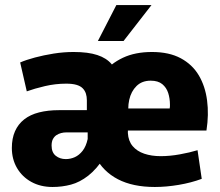

<svg xmlns="http://www.w3.org/2000/svg" viewBox="-20 -741 886 773"><path d="M191.5 11.8Q143.2 11.8 106.2 -8.6Q69.2 -29 48.4 -64.7Q27.7 -100.3 27.7 -145.3Q27.7 -183.8 40.4 -212.6Q53.2 -241.3 77.5 -260.4Q101.8 -279.5 137.4 -288.5Q173 -297.5 218 -297.5H329.7V-337.5Q329.7 -352.2 325.8 -364.2Q322 -376.2 312.9 -385.5Q303.8 -394.8 287.6 -399.5Q271.3 -404.2 246.5 -404.2Q203.3 -404.2 160.9 -394.3Q118.5 -384.3 87.8 -373.2L61.2 -489.5Q85.8 -500.2 120.8 -509.5Q155.7 -518.8 196.1 -525.3Q236.5 -531.7 276.5 -531.7Q335 -531.7 371.9 -519.4Q408.8 -507.2 429.1 -483.1Q449.3 -459 457 -423.6Q464.7 -388.2 464.7 -342.7V-239.7Q433.7 -159.5 401.5 -109.8Q369.3 -60.2 335.3 -33.7Q301.3 -7.2 265.7 2.3Q230.2 11.8 191.5 11.8ZM244.8 -100.5Q263.8 -100.5 281.2 -108.3Q298.7 -116.2 312.6 -133.9Q326.5 -151.7 333 -181.3V-208H247.2Q236.5 -208 226 -205.3Q215.5 -202.5 206.8 -196.7Q198.2 -190.8 192.9 -180.7Q187.7 -170.5 187.7 -154.8Q187.7 -127.2 204.5 -113.8Q221.3 -100.5 244.8 -100.5ZM603.3 11.8Q514.7 11.8 454.8 -19.3Q394.8 -50.5 364.1 -110Q333.3 -169.5 333.3 -253.7Q333.3 -306.7 348.3 -356Q363.2 -405.3 394.4 -445.3Q425.7 -485.3 474.9 -508.5Q524.2 -531.7 591.8 -531.7Q660.8 -531.7 707.7 -506.5Q754.5 -481.3 780.4 -437.6Q806.3 -393.8 813.7 -336.7Q821.2 -279.5 811.2 -215.5H419L509.8 -282.8Q493 -238.2 494.8 -205.7Q496.7 -173.2 514.2 -152.6Q531.7 -132 560.8 -122.2Q590 -112.3 626.8 -112.3Q664 -112.3 704.1 -119.6Q744.2 -126.8 775.3 -136.3L792.2 -21Q749.8 -5.2 699.6 3.3Q649.3 11.8 603.3 11.8ZM420.2 -304.3H663.2Q664.2 -310.2 664.2 -313.4Q664.2 -316.7 664.2 -319.5Q664.2 -344.8 657.2 -366.6Q650.2 -388.3 633.3 -402.3Q616.3 -416.2 586.7 -416.2Q551.5 -416.2 529.7 -394.7Q507.8 -373.2 500.2 -338.8Q492.7 -304.3 500 -266.3ZM374 -575.8 448.5 -720.7H590L477.3 -575.8Z"/></svg>

Font: Murecho Thin
Style: Regular
Weight: 100
Designer: Neil Summerour
Foundry: Positype
Version: Version 1.010